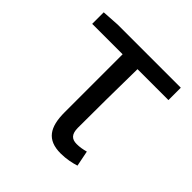

<svg xmlns="http://www.w3.org/2000/svg" viewBox="-150 -671 812 812"><g transform="rotate(45 256.5 -265.0)"><path d="M322 13C356 13 387 6 409 -1L395 -71C377 -66 360 -63 342 -63C312 -63 297 -78 297 -116C297 -226 298 -346 300 -469H485V-543H107L29 -538V-469H211V-122C211 -34 240 13 322 13Z"/></g></svg>

Font: Source Han Sans HK
Style: Regular
Weight: 400
Designer: Ryoko NISHIZUKA 西塚涼子 (kana, bopomofo & ideographs); Paul D. Hunt (Latin, Greek & Cyrillic); Sandoll Communications 산돌커뮤니
Foundry: Adobe
Version: Version 2.000;hotconv 1.0.107;makeotfexe 2.5.65593